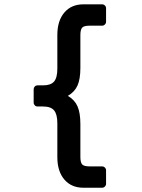

<svg xmlns="http://www.w3.org/2000/svg" viewBox="-20 -795 658 891"><path d="M136.2 -380.9Q136.2 -388.2 141.4 -393.6Q146.5 -398.9 153.8 -398.9H180.2Q215.8 -398.9 231 -416.7Q246.1 -434.6 246.1 -476.1V-632.8Q246.1 -698.7 278.6 -736.8Q311 -774.9 367.2 -774.9H454.1Q461.4 -774.9 466.8 -769.5Q472.2 -764.2 472.2 -756.8V-693.8Q472.2 -686.5 466.8 -681.2Q461.4 -675.8 454.1 -675.8H395Q370.1 -675.8 361.6 -667Q353 -658.2 353 -631.8V-480Q353 -428.2 339.8 -398.4Q326.7 -368.7 294.9 -350.1Q326.7 -331.5 339.8 -301.3Q353 -271 353 -219.2V-66.9Q353 -40.5 361.6 -31.7Q370.1 -22.9 395 -22.9H454.1Q461.4 -22.9 466.8 -17.6Q472.2 -12.2 472.2 -4.9V58.1Q472.2 65.4 466.8 70.8Q461.4 76.2 454.1 76.2H367.2Q311 76.2 278.6 38.1Q246.1 0 246.1 -65.9V-223.1Q246.1 -264.6 231 -282.7Q215.8 -300.8 180.2 -300.8H153.8Q146.5 -300.8 141.4 -306.2Q136.2 -311.5 136.2 -318.8Z"/></svg>

Font: Fragment Mono
Style: Bold
Weight: 700
Designer: Wei Huang based on Nimbus Sans by URW Studio, based on Helvetica by Max Miedinger.
Foundry: Wei Huang
Version: Version 1.011